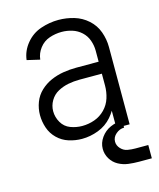

<svg xmlns="http://www.w3.org/2000/svg" viewBox="-108 -615 716 866"><g transform="rotate(-15 250.0 -182.0)"><path d="M212 8Q181 8 151 -1.5Q121 -11 98.5 -33Q76 -55 66 -84.5Q56 -114 56 -144.5Q56 -175 67 -204Q78 -233 100.5 -254Q123 -275 150.5 -287Q178 -299 208 -304Q238 -309 269 -309H374V-361Q374 -385 365.5 -409Q357 -433 338.5 -450Q320 -467 296 -474.5Q272 -482 247 -482Q218 -482 190 -472.5Q162 -463 143.5 -439Q125 -415 122 -386L62 -400Q67 -442 95 -476Q123 -510 164 -524Q205 -538 247 -538Q284 -538 319.5 -527.5Q355 -517 383 -492Q411 -467 423.5 -432Q436 -397 436 -361V0H374V-80Q365 -65 353 -51Q327 -21 289 -6.5Q251 8 212 8ZM228 -48Q258 -48 286 -58Q314 -68 335 -89.5Q356 -111 365 -139.5Q374 -168 374 -198V-253H269Q243 -253 217 -248Q191 -243 168 -230.5Q145 -218 131.5 -195Q118 -172 118 -146Q118 -118 132.5 -93Q147 -68 173.5 -58Q200 -48 228 -48ZM433 174Q409 174 384.5 171Q360 168 338 156Q316 144 303 122.5Q290 101 290 76Q290 48 307.5 23.5Q325 -1 352 -13Q379 -25 408 -25V8Q387 8 369.5 23Q352 38 352 59Q352 77 365.5 91.5Q379 106 397 109Q415 112 433 112H493V174Z"/></g></svg>

Font: Iosevka SS01 Light
Style: Regular
Weight: 300
Monospace: yes
Designer: Belleve Invis
Foundry: Belleve Invis
Version: 2.3.3; ttfautohint (v1.8.3)